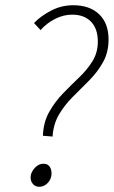

<svg xmlns="http://www.w3.org/2000/svg" viewBox="-20 -702 435 734"><path d="M144 -183Q146 -235 168 -274Q190 -313 221 -345Q252 -377 282.5 -406Q313 -435 333.5 -468Q354 -501 354 -543Q354 -592 328 -619Q302 -646 256 -646Q222 -646 190 -629.5Q158 -613 135 -587L110 -614Q136 -641 175.5 -661.5Q215 -682 260 -682Q323 -682 359 -647.5Q395 -613 395 -551Q395 -502 374 -464.5Q353 -427 322 -395.5Q291 -364 259.5 -333Q228 -302 206 -265Q184 -228 181 -180ZM130 12Q115 12 106 1.5Q97 -9 97 -23Q97 -36 104 -48Q111 -60 122 -68Q133 -76 146 -76Q162 -76 169.5 -65.5Q177 -55 177 -39Q177 -26 171 -14.5Q165 -3 154 4.5Q143 12 130 12Z"/></svg>

Font: Source Sans 3 Light
Style: Italic
Weight: 300
Italic angle: -11°
Designer: Paul D. Hunt
Foundry: Adobe
Version: Version 3.046;hotconv 1.0.118;makeotfexe 2.5.65603